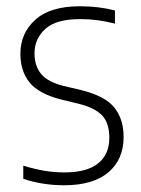

<svg xmlns="http://www.w3.org/2000/svg" viewBox="-20 -568 440 598"><path d="M180 9Q112.5 9 52.5 -11V-52Q89 -41 119.2 -36Q149.5 -31 180.5 -31Q250.5 -31 285.5 -59Q320.5 -87 320.5 -139Q320.5 -185 298 -208.5Q275.5 -232 228 -244L170.5 -258Q100.5 -276 72 -311.2Q43.5 -346.5 43.5 -400.5Q43.5 -464.5 90 -506.5Q136.5 -548.5 228.5 -548.5Q259 -548.5 285.8 -545.2Q312.5 -542 338 -535.5V-494.5Q308 -502 282.8 -505.2Q257.5 -508.5 229.5 -508.5Q154.5 -508.5 121 -477.8Q87.5 -447 87.5 -402.5Q87.5 -362 108.5 -337.2Q129.5 -312.5 177.5 -300.5L234.5 -287Q308 -268.5 336.5 -232.5Q365 -196.5 365 -141.5Q365 -71.5 317.5 -31.2Q270 9 180 9Z"/></svg>

Font: Encode Sans SemiCondensed SemiCondensed ExtraLight
Style: Regular
Weight: 200
Width: 4
Designer: Multiple Designers
Foundry: Impallari Type
Version: Version 3.000; ttfautohint (v1.8.3) -l 8 -r 50 -G 200 -x 14 